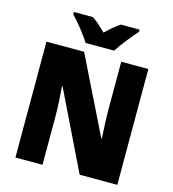

<svg xmlns="http://www.w3.org/2000/svg" viewBox="-131 -1035 1032 1143"><g transform="rotate(15 384.5 -463.5)"><path d="M297 -767H473C500 -810 555 -878 587 -913V-927H472C443 -908 416 -885 384 -854C353 -885 329 -907 299 -927H182V-913C216 -878 272 -809 297 -767ZM698 0V-714H531V-414C531 -368 535 -297 538 -241H535L302 -714H70V0H237V-300C237 -349 233 -423 228 -481H232L466 0Z"/></g></svg>

Font: Noto Sans Kannada SemiCondensed Black
Style: Regular
Weight: 900
Width: 4
Designer: Jelle Bosma - Monotype Design Team
Foundry: Monotype Imaging Inc.
Version: Version 2.005